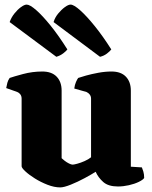

<svg xmlns="http://www.w3.org/2000/svg" viewBox="-20 -811 662 835"><path d="M242 4Q216 4 186.5 -7.5Q157 -19 131.5 -35Q106 -51 90 -66Q74 -81 74 -88V-382Q74 -393 68.5 -400.5Q63 -408 55 -411L7 -428Q9 -440 12 -451Q15 -462 22 -472Q39 -478 80 -489Q121 -500 164 -500Q205 -500 226.5 -477.5Q248 -455 248 -417V-123Q252 -119 261 -112Q270 -105 280 -100Q290 -95 296 -95Q301 -95 316 -99Q331 -103 348 -110.5Q365 -118 376 -127V-382Q376 -392 370.5 -399.5Q365 -407 356 -411L303 -426Q305 -442 310.5 -454.5Q316 -467 320 -472Q331 -476 354.5 -482.5Q378 -489 407.5 -494.5Q437 -500 465 -500Q506 -500 527.5 -477.5Q549 -455 549 -417V-86L597 -83Q600 -76 603.5 -64.5Q607 -53 607 -37Q602 -29 583.5 -20Q565 -11 540.5 -5.5Q516 0 493 0Q451 0 429 -19.5Q407 -39 396 -64Q379 -53 348.5 -36.5Q318 -20 288 -8Q258 4 242 4ZM225 -564 22 -715Q29 -735 42.5 -752Q56 -769 71 -780Q86 -791 96 -791Q110 -791 137.5 -767Q165 -743 200.5 -699Q236 -655 273 -596Q268 -589 255 -579Q242 -569 225 -564ZM415 -564 213 -715Q219 -735 233 -752Q247 -769 262 -780Q277 -791 287 -791Q301 -791 329 -766Q357 -741 392.5 -697Q428 -653 464 -596Q458 -588 445 -578Q432 -568 415 -564Z"/></svg>

Font: Texturina 12pt Black
Style: Regular
Weight: 900
Designer: Guillermo Torres Carreño
Foundry: Omnibus-Type
Version: Version 1.002